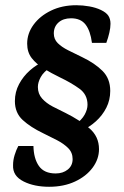

<svg xmlns="http://www.w3.org/2000/svg" viewBox="-20 -604 473 735"><path d="M168 111Q140 111 115.5 106Q91 101 71 91Q49 80 39 64.5Q29 49 30 28Q30 9 36 -10.5Q42 -30 50 -45H108Q109 3 129 31.5Q149 60 193 60Q221 60 239.5 45Q258 30 258 5Q258 -20 241 -37Q224 -54 198 -67.5Q172 -81 145 -94Q97 -117 67 -144.5Q37 -172 37 -217Q37 -252 53 -282Q69 -312 94.5 -334.5Q120 -357 147 -368L174 -347Q147 -329 136 -309Q125 -289 125 -271Q125 -245 141 -227Q157 -209 182 -196Q207 -183 232 -171Q284 -145 321.5 -113.5Q359 -82 359 -33Q359 5 334.5 38Q310 71 267 91Q224 111 168 111ZM294 -105 267 -126Q293 -145 304 -165Q315 -185 315 -203Q315 -242 284 -264.5Q253 -287 209 -308Q176 -324 147.5 -341.5Q119 -359 101.5 -381.5Q84 -404 84 -437Q84 -476 108.5 -509.5Q133 -543 175.5 -563.5Q218 -584 272 -584Q297 -584 322 -579.5Q347 -575 366 -566Q387 -556 395 -543.5Q403 -531 403 -513Q403 -498 398.5 -478.5Q394 -459 387 -440H332Q326 -486 307.5 -510Q289 -534 252 -534Q222 -534 204 -518Q186 -502 186 -476Q186 -454 201 -439Q216 -424 241 -411.5Q266 -399 295 -385Q343 -362 372.5 -332.5Q402 -303 402 -256Q402 -221 387 -191.5Q372 -162 347 -139.5Q322 -117 294 -105Z"/></svg>

Font: Yrsa SemiBold
Style: Italic
Weight: 600
Italic angle: -7.10001°
Version: Version 2.004